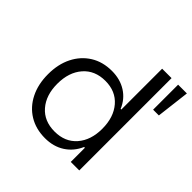

<svg xmlns="http://www.w3.org/2000/svg" viewBox="-182 -867 1037 1037"><g transform="rotate(45 337.0 -348.5)"><path d="M303 8Q233 8 180.5 -24Q128 -56 99 -114Q70 -172 70 -248Q70 -325 99 -382.5Q128 -440 180 -472.5Q232 -505 302 -505Q365 -505 411.5 -475.5Q458 -446 480 -393H485V-705H557V0H492V-108H486Q462 -53 414.5 -22.5Q367 8 303 8ZM314 -54Q394 -54 440 -107Q486 -160 486 -247Q486 -335 440 -388.5Q394 -442 315 -442Q235 -442 188.5 -388.5Q142 -335 142 -247Q142 -160 188 -107Q234 -54 314 -54ZM607 -514V-705H674L651 -514Z"/></g></svg>

Font: Nunito Sans 6pt Light
Style: Regular
Weight: 300
Version: Version 3.101;gftools[0.9.27]